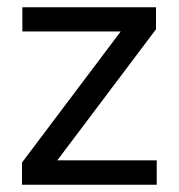

<svg xmlns="http://www.w3.org/2000/svg" viewBox="-20 -508 492 528"><path d="M137.5 -67H411V0H40.5V-61L312 -421.5H41.5V-488H409V-427.5Z"/></svg>

Font: Anek Kannada Medium
Style: Regular
Weight: 400
Version: Version 1.003